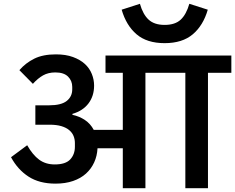

<svg xmlns="http://www.w3.org/2000/svg" viewBox="-20 -990 1237 1010"><path d="M272 -24Q187 -24 130 -61Q73 -98 38 -163L123 -226Q152 -175 186 -150Q220 -125 268 -125Q325 -125 349.5 -151.5Q374 -178 374 -218V-238Q374 -257 367 -274.5Q360 -292 344 -305.5Q328 -319 302.5 -326.5Q277 -334 241 -334H166V-436H238Q302 -436 331 -459Q360 -482 360 -520V-533Q360 -565 338 -587Q316 -609 271 -609Q234 -609 206.5 -593.5Q179 -578 153 -549L82 -621Q115 -659 160.5 -681.5Q206 -704 274 -704Q326 -704 364 -690Q402 -676 426.5 -653.5Q451 -631 463 -601Q475 -571 475 -540Q475 -485 445.5 -446Q416 -407 361 -391V-386Q398 -378 427 -358.5Q456 -339 473 -307H626V-607H535V-698H1197V-607H1074V0H955V-607H745V0H626V-210H493Q491 -170 475.5 -136Q460 -102 432.5 -77Q405 -52 364.5 -38Q324 -24 272 -24ZM846 -763Q753 -763 698.5 -809.5Q644 -856 620 -939L716 -970Q732 -914 762 -886.5Q792 -859 846 -859Q901 -859 930.5 -886.5Q960 -914 976 -970L1073 -939Q1049 -856 994 -809.5Q939 -763 846 -763Z"/></svg>

Font: IBM Plex Sans Devanagari SemiBold
Style: Regular
Weight: 600
Designer: Mike Abbink, Paul van der Laan, Pieter van Rosmalen, Erin McLaughlin
Foundry: Bold Monday
Version: Version 1.1